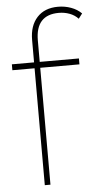

<svg xmlns="http://www.w3.org/2000/svg" viewBox="-57 -864 475 900"><g transform="rotate(-5 180.5 -414.0)"><path d="M143.3 -678.9V-577.8H327.8V-550H143.3V0H116.7V-550H12.2V-577.8H116.7V-683.3Q116.7 -750 152.2 -788.9Q187.8 -827.8 251.1 -827.8Q283.3 -827.8 312.2 -817.2Q341.1 -806.7 361.1 -786.7L343.3 -763.3Q326.7 -781.1 302.8 -790Q278.9 -798.9 252.2 -798.9Q143.3 -798.9 143.3 -678.9Z"/></g></svg>

Font: Paperlogy 1 Thin
Style: Regular
Weight: 250
Designer: redesigned by Lee Juim, glyphs from Gmarket Sans & Montserrat
Foundry: PT&
Version: Version 1.001